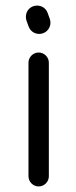

<svg xmlns="http://www.w3.org/2000/svg" viewBox="-20 -565 275 691"><path d="M155.8 69.3V-339.4C155.8 -359.4 139.2 -376 119.1 -376C99.1 -376 82.5 -359.4 82.5 -339.4V69.3C82.5 89.4 99.1 106 119.1 106C139.2 106 155.8 89.4 155.8 69.3ZM159.2 -497.1 151.4 -518.6C145.5 -534.7 130.9 -544.9 113.3 -544.9C90.8 -544.9 73.2 -527.3 73.2 -504.9C73.2 -500 73.7 -495.6 75.2 -491.2L83 -469.7C88.9 -453.6 103.5 -442.9 121.1 -442.9C143.6 -442.9 161.6 -460.9 161.6 -483.4C161.6 -488.3 160.6 -492.7 159.2 -497.1Z"/></svg>

Font: Velvelyne
Style: Regular
Weight: 400
Designer: Manon Van der Borght et Mariel Nils
Foundry: Velvetyne
Version: Version 1.070;Glyphs 3.3.1 (3343)